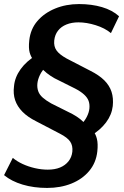

<svg xmlns="http://www.w3.org/2000/svg" viewBox="-23 -735 612 945"><path d="M209 190Q143 190 88 173.5Q33 157 -3 127L40 42Q60 59 88 72Q116 85 148.5 92.5Q181 100 212 100Q247 100 272.5 89.5Q298 79 314 59Q330 39 333 12Q336 -18 322.5 -38Q309 -58 272 -77L155 -138Q113 -159 87.5 -185Q62 -211 51.5 -242Q41 -273 46 -311Q50 -355 78.5 -394.5Q107 -434 154 -462L143 -437Q129 -455 123 -476.5Q117 -498 121 -536Q127 -592 161 -631.5Q195 -671 248.5 -693Q302 -715 366 -715Q428 -715 479 -700Q530 -685 563 -655L523 -572Q493 -597 448 -611Q403 -625 363 -625Q330 -625 304 -614.5Q278 -604 262.5 -584Q247 -564 244 -536Q241 -507 255 -487Q269 -467 305 -447L421 -387Q465 -365 490.5 -339.5Q516 -314 526 -283Q536 -252 532 -213Q527 -170 499 -132.5Q471 -95 423 -66L434 -93Q448 -76 454 -51.5Q460 -27 456 10Q450 66 416 106.5Q382 147 328.5 168.5Q275 190 209 190ZM161 -324Q159 -304 165 -286.5Q171 -269 187.5 -254.5Q204 -240 229 -226L333 -174Q355 -162 371.5 -149Q388 -136 397 -123L375 -121Q393 -138 404 -159.5Q415 -181 417 -201Q419 -222 413 -238.5Q407 -255 390.5 -270Q374 -285 347 -299L245 -350Q224 -362 207 -375.5Q190 -389 180 -402L203 -406Q184 -388 173.5 -366Q163 -344 161 -324Z"/></svg>

Font: Nunito Sans 8pt
Style: Bold Italic
Weight: 700
Italic angle: -9°
Version: Version 3.101;gftools[0.9.27]